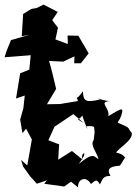

<svg xmlns="http://www.w3.org/2000/svg" viewBox="-44 -804 595 838"><path d="M309 -528 343 -571 298 -648 251 -649 252 -612 198 -632 209 -683 184 -716 208 -752 146 -784 116 -769 93 -765 57 -743 51 -646 85 -652 4 -629 -16 -580 -24 -554 90 -563 84 -500 44 -484 26 -374 64 -387 58 -332 44 -282 54 -223 70 -242 95 -195 75 -82 48 -106 57 -77 88 -34 117 -2 161 -17 149 -2 236 10 266 -11 297 14C293 -19 329 -41 353 -1C373 -17 378 -25 392 1C404 -21 405 -37 438 -36C434 -46 412 -75 471 -80C484 -77 486 -98 513 -131C490 -100 517 -127 463 -138C472 -157 537 -191 531 -224C509 -248 531 -243 476 -266C461 -270 478 -270 489 -312C494 -339 477 -325 429 -297C436 -335 385 -357 433 -363C395 -365 356 -389 393 -370C330 -355 319 -362 318 -406C285 -358 289 -392 296 -363L218 -350L161 -349L201 -416C191 -457 182 -499 170 -538L232 -535L281 -558L280 -528ZM365 -193C347 -170 380 -139 386 -109C366 -120 366 -143 299 -88C352 -155 302 -139 317 -107L270 -145L210 -107L214 -174L167 -192L194 -251L276 -306L322 -267C280 -292 301 -275 315 -300C335 -238 348 -227 330 -253C378 -255 364 -251 369 -228Z"/></svg>

Font: Asimov Aggro
Style: Condensed
Weight: 500
Designer: Google
Version: Version 2.000980; 2014